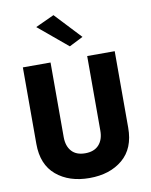

<svg xmlns="http://www.w3.org/2000/svg" viewBox="-105 -1055 912 1161"><g transform="rotate(-10 350.5 -475.0)"><path d="M68 -700H238V-242Q238 -187 266.5 -155Q295 -123 350 -123Q405 -123 434 -155Q463 -187 463 -242V-700H632V-230Q632 -103 553.5 -37Q475 29 350 29Q225 29 146.5 -37Q68 -103 68 -230ZM190 -926 305 -979 455 -819 370 -776Z"/></g></svg>

Font: renner_700bold
Style: Bold
Weight: 700
Version: Version 003.000 ; ttfautohint (v0.97) -l 8 -r 50 -G 200 -x 1